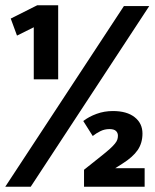

<svg xmlns="http://www.w3.org/2000/svg" viewBox="-20 -713 590 733"><path d="M108.9 -410.2V-608.9L44.9 -577.1L21 -642.1L122.1 -692.9H202.1V-410.2ZM532.2 0H300.8V-64.9L365.2 -116.2Q386.2 -132.8 399.2 -144.5Q412.1 -156.2 418.9 -164.8Q425.8 -173.3 428 -180.4Q430.2 -187.5 430.2 -194.8Q430.2 -206.1 422.6 -213.1Q415 -220.2 397.9 -220.2Q379.4 -220.2 363.5 -212.4Q347.7 -204.6 334 -193.8L297.9 -251Q319.3 -267.6 348.6 -278.3Q377.9 -289.1 411.1 -289.1Q464.4 -289.1 494.1 -265.6Q523.9 -242.2 523.9 -203.1Q523.9 -167 505.6 -140.1Q487.3 -113.3 446.8 -87.9L419.9 -70.8H532.2ZM97.2 0H0L453.1 -689.9H549.8Z"/></svg>

Font: Code New Roman
Style: Bold
Weight: 700
Monospace: yes
Designer: Sam Radian
Foundry: Code New Roman
Version: Version 1.508 October 19, 2014